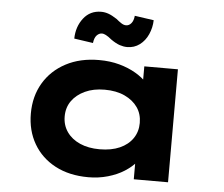

<svg xmlns="http://www.w3.org/2000/svg" viewBox="-54 -829 1047 899"><g transform="rotate(5 470.0 -379.5)"><path d="M393 9Q303 9 237 -26Q171 -61 135 -123Q99 -185 99 -265Q99 -346 136 -408.5Q173 -471 240 -506.5Q307 -542 396 -542Q448 -542 491.5 -530Q535 -518 569 -498Q603 -478 623 -455Q643 -432 648 -409L609 -405V-531H767V0H606V-144L639 -133Q636 -108 615 -83Q594 -58 561 -37Q528 -16 484.5 -3.5Q441 9 393 9ZM434 -126Q489 -126 528.5 -143.5Q568 -161 589.5 -192.5Q611 -224 611 -265Q611 -307 589.5 -338Q568 -369 528.5 -387.5Q489 -406 434 -406Q381 -406 341.5 -387.5Q302 -369 280 -338Q258 -307 258 -265Q258 -224 280 -192.5Q302 -161 341.5 -143.5Q381 -126 434 -126ZM521 -614Q504 -614 486 -620Q468 -626 445 -642Q428 -656 417 -661.5Q406 -667 399 -667Q385 -667 374 -655.5Q363 -644 360 -619L271 -632Q272 -688 303 -728Q334 -768 386 -768Q403 -768 420 -762Q437 -756 460 -741Q473 -730 484.5 -722.5Q496 -715 507 -715Q521 -715 531.5 -727.5Q542 -740 544 -763L634 -750Q633 -715 619 -683.5Q605 -652 579.5 -633Q554 -614 521 -614Z"/></g></svg>

Font: Lexend Tera
Style: Bold
Weight: 700
Designer: Bonnie Shaver-Troup, Thomas Jockin
Foundry: Lexend
Version: Version 1.007